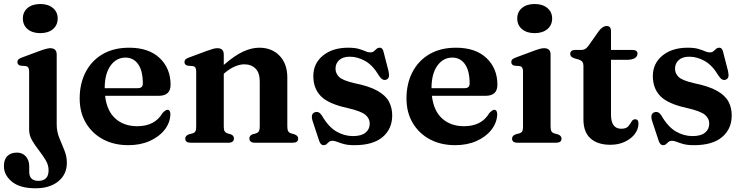

<svg xmlns="http://www.w3.org/2000/svg" viewBox="-53 -730 3800 982"><path d="M153 -560.5Q112.5 -560.5 88.2 -581Q64 -601.5 64 -635.5Q64 -669 88.2 -689.2Q112.5 -709.5 153 -709.5Q193.5 -709.5 217.8 -689Q242 -668.5 242 -635.5Q242 -601.5 217.8 -581Q193.5 -560.5 153 -560.5ZM237 -93Q237 -57.5 250 -25.5Q263 6.5 276 38Q289 69.5 289 102.5Q289 161.5 245.5 197.2Q202 233 128.5 233Q49 233 8 199.2Q-33 165.5 -33 120Q-33 85 -15 67.8Q3 50.5 33.5 50.5Q62 50.5 79.2 70Q96.5 89.5 96.5 121V148.5Q96.5 195 143.5 195Q195.5 194.5 195.5 141Q195.5 114 180.5 89Q165.5 64 145.8 38.8Q126 13.5 111 -12.2Q96 -38 96 -66.5V-366Q96 -389 79.5 -392L53 -394Q36 -397.5 36 -412.5Q36 -421 41 -426Q46 -431 59.5 -436L151 -470Q188 -483.5 204 -483.5Q237 -483.5 237 -451Z M819.5 -296.5Q819.5 -240 759 -240H484.5Q493.5 -162.5 537.2 -123.5Q581 -84.5 648.5 -84.5Q739 -84.5 778 -151.5Q794 -168.5 803.5 -168.5Q811.5 -168.5 815.2 -161.2Q819 -154 818.5 -143.5Q816.5 -101.5 788.8 -66Q761 -30.5 713 -9Q665 12.5 603.5 12.5Q530.5 12.5 474.5 -17.2Q418.5 -47 386.5 -100.8Q354.5 -154.5 354.5 -226.5Q354.5 -302.5 385 -361.2Q415.5 -420 472 -453Q528.5 -486 607.5 -486Q708 -486 763.8 -433Q819.5 -380 819.5 -296.5ZM589 -435.5Q542 -435.5 512.2 -394Q482.5 -352.5 482.5 -279H651.5Q677.5 -279 677.5 -302.5Q677.5 -368 653.5 -401.8Q629.5 -435.5 589 -435.5Z M1091.5 -451V-398Q1147.5 -446.5 1190.8 -466.2Q1234 -486 1272.5 -486Q1337.5 -486 1377 -444.8Q1416.5 -403.5 1416.5 -334V-83Q1416.5 -66 1421.2 -58.5Q1426 -51 1435.5 -48L1453 -43Q1472 -36 1472 -21Q1472 0 1444 0H1251Q1222.5 0 1222.5 -22.5Q1222.5 -36 1238 -43L1257 -48Q1266.5 -51.5 1271 -59Q1275.5 -66.5 1275.5 -83V-313.5Q1275.5 -357.5 1254 -379.2Q1232.5 -401 1196.5 -401Q1174 -401 1148.5 -390.2Q1123 -379.5 1096.5 -357L1091.5 -353V-81.5Q1091.5 -65.5 1096 -58.5Q1100.5 -51.5 1109.5 -48L1127.5 -43Q1143.5 -36.5 1143.5 -22.5Q1143.5 0 1115 0H922.5Q894.5 0 894.5 -21Q894.5 -36 913 -43L932.5 -48Q942 -51 946.2 -58.2Q950.5 -65.5 950.5 -81.5V-366Q950.5 -389 934 -392L907.5 -394Q890.5 -397.5 890.5 -412.5Q890.5 -421 895.5 -426Q900.5 -431 914 -436L1005.5 -470Q1025 -477 1036.8 -480.2Q1048.5 -483.5 1059 -483.5Q1091.5 -483.5 1091.5 -451Z M1736 -440Q1701 -440 1682 -422.8Q1663 -405.5 1663 -379Q1663 -355 1680.8 -337Q1698.5 -319 1758 -305Q1835.5 -289.5 1877.8 -265.5Q1920 -241.5 1936.5 -210Q1953 -178.5 1953 -140Q1953 -70.5 1903.8 -29Q1854.5 12.5 1760.5 12.5Q1727 12.5 1706 6.8Q1685 1 1671.5 -4.5Q1658 -10 1647.5 -10Q1636.5 -10 1630 -4.5Q1623.5 1 1617.5 6.8Q1611.5 12.5 1601.5 12.5Q1586.5 12.5 1579 -11L1546 -110.5Q1534.5 -147 1556.5 -155.5Q1577.5 -163.5 1593 -139.5Q1626.5 -81.5 1667 -57.8Q1707.5 -34 1752.5 -34Q1795 -34 1816.5 -51.5Q1838 -69 1838 -98Q1838 -124 1816 -142.8Q1794 -161.5 1724.5 -177.5Q1627 -198.5 1588.2 -238Q1549.5 -277.5 1549.5 -341Q1549.5 -405.5 1598.8 -445.8Q1648 -486 1727.5 -486Q1761.5 -486 1782 -480Q1802.5 -474 1815.8 -468Q1829 -462 1840.5 -462Q1852.5 -462 1859.5 -468Q1866.5 -474 1873 -480Q1879.5 -486 1889 -486Q1905 -486 1909.5 -462L1934 -367Q1938 -348.5 1936 -337.8Q1934 -327 1922.5 -322.5Q1903 -315 1885 -343.5Q1854 -396 1815 -418Q1776 -440 1736 -440Z M2491 -296.5Q2491 -240 2430.5 -240H2156Q2165 -162.5 2208.8 -123.5Q2252.5 -84.5 2320 -84.5Q2410.5 -84.5 2449.5 -151.5Q2465.5 -168.5 2475 -168.5Q2483 -168.5 2486.8 -161.2Q2490.5 -154 2490 -143.5Q2488 -101.5 2460.2 -66Q2432.5 -30.5 2384.5 -9Q2336.5 12.5 2275 12.5Q2202 12.5 2146 -17.2Q2090 -47 2058 -100.8Q2026 -154.5 2026 -226.5Q2026 -302.5 2056.5 -361.2Q2087 -420 2143.5 -453Q2200 -486 2279 -486Q2379.5 -486 2435.2 -433Q2491 -380 2491 -296.5ZM2260.5 -435.5Q2213.5 -435.5 2183.8 -394Q2154 -352.5 2154 -279H2323Q2349 -279 2349 -302.5Q2349 -368 2325 -401.8Q2301 -435.5 2260.5 -435.5Z M2681.5 -560.5Q2641 -560.5 2616.8 -581Q2592.5 -601.5 2592.5 -635.5Q2592.5 -669 2616.8 -689.2Q2641 -709.5 2681.5 -709.5Q2722 -709.5 2746.5 -689Q2771 -668.5 2771 -635.5Q2771 -601.5 2746.5 -581Q2722 -560.5 2681.5 -560.5ZM2763 -451V-81.5Q2763 -65.5 2767.5 -58.2Q2772 -51 2781 -48L2799.5 -43Q2819 -36.5 2819 -21Q2819 0 2790.5 0H2594Q2566 0 2566 -21Q2566 -36 2584.5 -43L2604 -48Q2613.5 -51 2617.8 -58.2Q2622 -65.5 2622 -81.5V-366Q2622 -389 2605.5 -392L2579 -394Q2562 -397.5 2562 -412.5Q2562 -421 2567 -426Q2572 -431 2585.5 -436L2677 -470Q2697 -477.5 2708.8 -480.5Q2720.5 -483.5 2729.5 -483.5Q2763 -483.5 2763 -451Z M2908.5 -425 2885.5 -431.5Q2863.5 -438.5 2863.5 -453.5Q2863.5 -474.5 2889 -474.5H2919Q2931 -474.5 2939.2 -479Q2947.5 -483.5 2956.5 -495.5L3010 -571.5Q3030 -597 3049.5 -597Q3072 -597 3072 -571V-474.5H3182Q3207.5 -474.5 3207.5 -455.5Q3207.5 -442 3194.2 -433Q3181 -424 3151.5 -424H3072V-143.5Q3072 -71.5 3124.5 -71.5Q3149 -71.5 3159.8 -83.5Q3170.5 -95.5 3177 -107.8Q3183.5 -120 3196 -120Q3212.5 -120 3212.5 -98Q3212.5 -69.5 3193.8 -44.8Q3175 -20 3142.5 -4.8Q3110 10.5 3068.5 10.5Q3004 10.5 2967.5 -21.8Q2931 -54 2931 -119.5V-394.5Q2931 -417.5 2908.5 -425Z M3472.5 -440Q3437.5 -440 3418.5 -422.8Q3399.5 -405.5 3399.5 -379Q3399.5 -355 3417.2 -337Q3435 -319 3494.5 -305Q3572 -289.5 3614.2 -265.5Q3656.5 -241.5 3673 -210Q3689.5 -178.5 3689.5 -140Q3689.5 -70.5 3640.2 -29Q3591 12.5 3497 12.5Q3463.5 12.5 3442.5 6.8Q3421.5 1 3408 -4.5Q3394.5 -10 3384 -10Q3373 -10 3366.5 -4.5Q3360 1 3354 6.8Q3348 12.5 3338 12.5Q3323 12.5 3315.5 -11L3282.5 -110.5Q3271 -147 3293 -155.5Q3314 -163.5 3329.5 -139.5Q3363 -81.5 3403.5 -57.8Q3444 -34 3489 -34Q3531.5 -34 3553 -51.5Q3574.5 -69 3574.5 -98Q3574.5 -124 3552.5 -142.8Q3530.5 -161.5 3461 -177.5Q3363.5 -198.5 3324.8 -238Q3286 -277.5 3286 -341Q3286 -405.5 3335.2 -445.8Q3384.5 -486 3464 -486Q3498 -486 3518.5 -480Q3539 -474 3552.2 -468Q3565.5 -462 3577 -462Q3589 -462 3596 -468Q3603 -474 3609.5 -480Q3616 -486 3625.5 -486Q3641.5 -486 3646 -462L3670.5 -367Q3674.5 -348.5 3672.5 -337.8Q3670.5 -327 3659 -322.5Q3639.5 -315 3621.5 -343.5Q3590.5 -396 3551.5 -418Q3512.5 -440 3472.5 -440Z"/></svg>

Font: Fraunces 9pt S000 SemiBold
Style: Regular
Weight: 600
Version: Version 1.000; ttfautohint (v1.8.3)